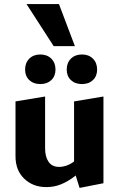

<svg xmlns="http://www.w3.org/2000/svg" viewBox="-20 -909 583 941"><path d="M207 8Q142 8 99 -33Q56 -74 56 -143V-412L201 -436V-182Q201 -141 218 -116Q235 -91 270 -91Q287 -91 305 -97Q323 -103 339 -114.5Q355 -126 366 -142L403 -101Q375 -67 343.5 -43Q312 -19 278.5 -5.5Q245 8 207 8ZM370 12 343 -74V-412L487 -436V-11ZM178 -497Q144 -497 123.5 -516.5Q103 -536 103 -568Q103 -601 123.5 -621.5Q144 -642 178 -642Q211 -642 231.5 -621.5Q252 -601 252 -568Q252 -536 231.5 -516.5Q211 -497 178 -497ZM382 -497Q348 -497 327.5 -516.5Q307 -536 307 -568Q307 -601 327.5 -621.5Q348 -642 382 -642Q415 -642 435.5 -621.5Q456 -601 456 -568Q456 -536 435.5 -516.5Q415 -497 382 -497ZM243 -683 110 -889H269L347 -683Z"/></svg>

Font: Ysabeau Office ExtraBold
Style: Regular
Weight: 800
Designer: Christian Thalmann (Catharsis Fonts)
Version: Version 2.001;gftools[0.9.30]; featfreeze: tnum,lnum,ss02